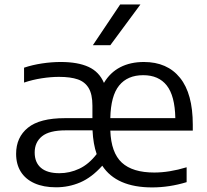

<svg xmlns="http://www.w3.org/2000/svg" viewBox="-20 -828 924 858"><path d="M841.5 -244.5H473Q476.5 -145.5 524.5 -101.2Q572.5 -57 669.5 -57Q736.5 -57 814 -80.5V-14Q736.5 9.5 660 9.5Q500.5 9.5 437 -87.5Q390 -35 338.8 -13Q287.5 9 230.5 9Q174.5 9 134.2 -9Q94 -27 73 -60.5Q52 -94 52 -140.5Q52 -214.5 104.8 -257.2Q157.5 -300 270 -300H393V-356Q393 -406 376.5 -434Q360 -462 327.8 -473.2Q295.5 -484.5 243.5 -484.5Q207.5 -484.5 166.8 -478.2Q126 -472 87.5 -459V-525.5Q124.5 -538 167.5 -544.5Q210.5 -551 251.5 -551Q328 -551 375.8 -529Q423.5 -507 444.5 -457.5Q472 -504 517.2 -527.5Q562.5 -551 623 -551Q727.5 -551 784.5 -480.2Q841.5 -409.5 841.5 -271ZM473 -300H763.5Q761.5 -400 725.2 -446Q689 -492 620 -492Q550 -492 512.5 -446Q475 -400 473 -300ZM412 -139.5Q396.5 -183.5 393.5 -245.5H273.5Q200.5 -245.5 167.8 -219Q135 -192.5 135 -146.5Q135 -102 163 -78Q191 -54 245.5 -54Q291.5 -54 334.2 -74Q377 -94 412 -139.5ZM395 -626 517 -808H607.5L473 -626Z"/></svg>

Font: Encode Sans Semi Expanded
Style: Regular
Weight: 400
Width: 6
Designer: Multiple Designers
Foundry: Impallari Type
Version: Version 2.000